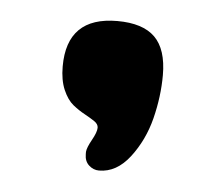

<svg xmlns="http://www.w3.org/2000/svg" viewBox="-32 -199 363 315"><g transform="rotate(5 149.5 -41.5)"><path d="M231.9 -83Q231.9 -47.9 222.7 -11.2Q213.4 25.4 191.7 53.7Q169.9 82 141.1 82Q131.8 82 124.5 75.4Q117.2 68.8 117.2 57.1V53.2Q117.7 46.4 125.2 33Q132.8 19.5 132.8 12.2Q132.8 6.3 126 1.7Q119.1 -2.9 109.6 -8.1Q100.1 -13.2 90.3 -21Q80.6 -28.8 73.7 -44.7Q66.9 -60.5 66.9 -83Q66.9 -165 149.9 -165Q191.9 -165 211.9 -145.3Q231.9 -125.5 231.9 -83Z"/></g></svg>

Font: Concert One
Style: Regular
Weight: 400
Designer: Johan Kallas, Mihkel Virkus
Foundry: Johan Kallas, Mihkel Virkus
Version: Version 1.003